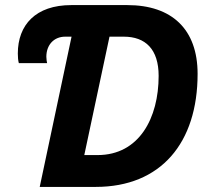

<svg xmlns="http://www.w3.org/2000/svg" viewBox="-20 -734 827 754"><path d="M136 0H356C612 0 756 -173 756 -444C756 -619 655 -714 480 -714H260C120 -714 50 -636 50 -524C50 -511 51 -496 54 -486H165C164 -491 162 -501 162 -511C162 -558 192 -590 236 -590H261ZM363 -125H311L410 -590H466C551 -590 603 -541 603 -436C603 -271 527 -125 363 -125Z"/></svg>

Font: Noto Sans
Style: Bold Italic
Weight: 700
Italic angle: -12°
Designer: Monotype Design Team
Foundry: Monotype Imaging Inc.
Version: Version 2.013